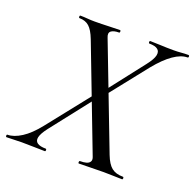

<svg xmlns="http://www.w3.org/2000/svg" viewBox="-136 -743 874 860"><g transform="rotate(20 301.0 -312.5)"><path d="M326 0Q322 0 322.5 -6Q323 -12 326 -12Q345 -12 357 -15.5Q369 -19 374 -28Q379 -37 373 -51L185 -542Q170 -581 152 -597Q134 -613 106 -613Q102 -613 102 -619Q102 -625 106 -625Q122 -625 139.5 -623.5Q157 -622 173 -622Q209 -622 240.5 -623.5Q272 -625 294 -625Q298 -625 298 -619Q298 -613 294 -613Q268 -613 256.5 -603.5Q245 -594 254 -573L442 -83Q457 -44 477 -28Q497 -12 531 -12Q535 -12 535 -6Q535 0 531 0Q513 0 491 -1Q469 -2 444 -2Q411 -2 379.5 -1Q348 0 326 0ZM-19 0Q-23 0 -23 -6Q-23 -12 -19 -12Q11 -12 47 -35Q83 -58 121 -106L282 -309L296 -295L141 -97Q118 -67 114 -48.5Q110 -30 123 -21Q136 -12 163 -12Q167 -12 167 -6Q167 0 163 0Q141 0 113.5 -1Q86 -2 53 -2Q32 -2 16.5 -1Q1 0 -19 0ZM321 -316 307 -329 458 -523Q483 -555 487 -574.5Q491 -594 478.5 -603.5Q466 -613 439 -613Q435 -613 435 -619Q435 -625 439 -625Q461 -625 488.5 -623.5Q516 -622 550 -622Q570 -622 586 -623.5Q602 -625 620 -625Q625 -625 625 -619Q625 -613 620 -613Q590 -613 554 -588Q518 -563 478 -514Z"/></g></svg>

Font: Cormorant Infant Light Medium
Style: Italic
Weight: 500
Italic angle: -10°
Version: Version 4.001